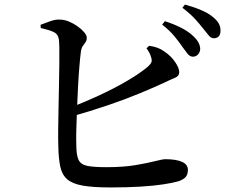

<svg xmlns="http://www.w3.org/2000/svg" viewBox="-20 -813 1040 843"><path d="M826 -564Q813 -565 803.5 -577Q794 -589 781 -607Q767 -628 746.5 -653Q726 -678 692 -705L704 -720Q744 -707 775.5 -691Q807 -675 828 -655Q845 -639 852 -625Q859 -611 859 -597Q858 -583 849 -573.5Q840 -564 826 -564ZM465 10Q389 10 343.5 2Q298 -6 275 -26Q252 -46 244.5 -82Q237 -118 236 -173Q235 -203 235.5 -247Q236 -291 237 -340.5Q238 -390 239 -440Q240 -490 240.5 -533Q241 -576 240.5 -606Q240 -636 237 -646Q233 -665 213.5 -673.5Q194 -682 159 -690L158 -704Q176 -711 199.5 -719.5Q223 -728 242 -727Q262 -727 282.5 -718.5Q303 -710 320.5 -697.5Q338 -685 349.5 -671.5Q361 -658 361 -647Q361 -635 355 -627Q349 -619 343 -610Q337 -601 335 -585Q332 -562 328.5 -520.5Q325 -479 322.5 -430Q320 -381 318 -331.5Q316 -282 315 -241.5Q314 -201 315 -178Q315 -133 324.5 -112Q334 -91 362 -85Q390 -79 446 -79Q522 -79 575 -88Q628 -97 661 -105.5Q694 -114 706 -114Q753 -114 779 -102.5Q805 -91 805 -67Q805 -45 793.5 -34Q782 -23 763 -17Q739 -10 696.5 -3.5Q654 3 595.5 6.5Q537 10 465 10ZM279 -337Q348 -363 416 -394.5Q484 -426 540 -459Q596 -492 630 -521Q642 -532 645 -540.5Q648 -549 643 -563Q640 -574 634 -584.5Q628 -595 623 -601L635 -612Q656 -609 672 -603Q688 -597 703 -586Q731 -567 749 -540.5Q767 -514 767 -496Q767 -479 748.5 -471.5Q730 -464 701 -450Q658 -430 595.5 -404Q533 -378 455.5 -351.5Q378 -325 289 -300ZM919 -645Q906 -645 896 -658Q886 -671 870 -690Q856 -708 837 -729Q818 -750 781 -779L792 -793Q832 -782 863.5 -768.5Q895 -755 914 -739Q934 -723 941.5 -708Q949 -693 948 -676Q948 -662 940.5 -653.5Q933 -645 919 -645Z"/></svg>

Font: Noto Serif SC ExtraLight SemiBold
Style: Regular
Weight: 600
Version: Version 2.002-H1;hotconv 1.1.0;makeotfexe 2.6.0